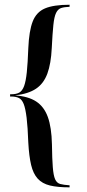

<svg xmlns="http://www.w3.org/2000/svg" viewBox="-20 -651 375 825"><path d="M279 154Q227.4 154 194.4 146Q161.3 137.9 141.9 116.5Q122.6 95.2 113.7 57.7Q104.8 20.2 101.6 -37.9Q99.2 -104.8 94.4 -144.8Q89.5 -184.7 81.9 -204Q74.2 -223.4 61.3 -229.8Q48.4 -236.3 28.2 -236.3H23.4V-246H28.2Q50 -246 62.9 -253.2Q75.8 -260.5 83.5 -281Q91.1 -301.6 95.2 -340.7Q99.2 -379.8 101.6 -443.5Q104.8 -518.5 120.6 -558.9Q136.3 -599.2 173.4 -614.9Q210.5 -630.6 279 -630.6V-621.8Q256.5 -621 242.7 -616.5Q229 -612.1 221 -595.6Q212.9 -579 209.3 -543.5Q205.6 -508.1 202.4 -444.4Q199.2 -377.4 183.5 -334.7Q167.7 -291.9 134.7 -269.8Q101.6 -247.6 44.4 -241.1Q101.6 -237.1 135.5 -214.9Q169.4 -192.7 185.5 -148.4Q201.6 -104 203.2 -30.6Q204 32.3 206.9 67.7Q209.7 103.2 216.9 119.4Q224.2 135.5 238.7 139.5Q253.2 143.5 279 145.2Z"/></svg>

Font: Playfair 144pt SemiExpanded SemiBold
Style: Regular
Weight: 600
Width: 6
Designer: Claus Eggers Sørensen
Foundry: Claus Eggers Sørensen
Version: Version 2.203